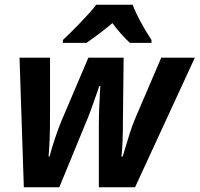

<svg xmlns="http://www.w3.org/2000/svg" viewBox="-20 -786 838 806"><path d="M62 -544H190V-295Q190 -197 184 -129H188Q196 -161 211.5 -207Q227 -253 237 -276L351 -544H499L496 -278Q496 -182 490 -129H495Q498 -137 516 -198Q534 -259 552 -299L657 -544H798L547 0H395V-260Q395 -325 401 -425H397L387 -396Q355 -303 340 -270L229 0H80ZM244 -618Q277 -649 318.5 -692Q360 -735 384 -766H537Q559 -706 616 -618V-606H525Q483 -646 452 -689Q409 -652 343 -606H244Z"/></svg>

Font: Noto Sans Display
Style: Bold Italic
Weight: 700
Italic angle: -12°
Designer: Monotype Design team
Foundry: Monotype Imaging Inc.
Version: Version 1.000